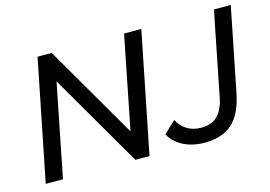

<svg xmlns="http://www.w3.org/2000/svg" viewBox="-94 -884 1512 1076"><g transform="rotate(-15 662.5 -346.0)"><path d="M794 -700 654 0H572L259 -539L152 0H52L192 -700H274L587 -161L694 -700ZM771 -94 840 -159Q860 -120 895 -99Q930 -78 976 -78Q1034 -78 1069 -110Q1105 -144 1119 -215L1198 -613L1216 -700H1313L1217 -219Q1193 -97 1134 -44.5Q1075 8 974 8Q903 8 850.5 -19Q798 -46 771 -94Z"/></g></svg>

Font: Idrija
Style: Italic
Weight: 500
Italic angle: -11.3°
Designer: Julieta Ulanovsky
Foundry: Julieta Ulanovsky
Version: Version 7.200